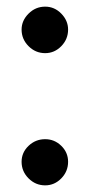

<svg xmlns="http://www.w3.org/2000/svg" viewBox="-20 -547 270 578"><path d="M45 -458Q45 -485 66 -506Q87 -527 116 -527Q144 -527 164.5 -506Q185 -485 185 -458Q185 -429 164.5 -408Q144 -387 116 -387Q87 -387 66 -408Q45 -429 45 -458ZM45 -60Q45 -88 66 -108Q87 -128 116 -128Q144 -128 164.5 -108Q185 -88 185 -60Q185 -31 164.5 -10Q144 11 116 11Q87 11 66 -10Q45 -31 45 -60Z"/></svg>

Font: Open Sauce Sans Medium
Style: Regular
Weight: 500
Designer: Alfredo Marco Pradil
Foundry: Creative Sauce Fz LLC
Version: Version 1.477